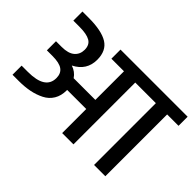

<svg xmlns="http://www.w3.org/2000/svg" viewBox="-108 -953 1252 1252"><g transform="rotate(45 518.0 -327.0)"><path d="M1036 -654V-570H931V0H827V-570H637V0H533V-222H357V-217Q357 -168 335.5 -132.5Q314 -97 275.5 -77.5Q237 -58 192 -49Q147 -40 93 -40H35V-124H93Q253 -124 253 -227Q253 -270 224.5 -290.5Q196 -311 132 -311H81V-395H133Q194 -395 223.5 -420.5Q253 -446 253 -488Q253 -533 221 -551.5Q189 -570 123 -570H66V-654H123Q243 -654 300 -618.5Q357 -583 357 -500Q357 -402 266 -356Q309 -342 333 -306H533V-570H417V-654Z"/></g></svg>

Font: Biryani DemiBold
Style: Regular
Weight: 600
Designer: Dan Reynolds and Mathieu Réguer
Foundry: Dan Reynolds and Mathieu Réguer
Version: Version 1.003;PS 001.003;hotconv 1.0.70;makeotf.lib2.5.58329